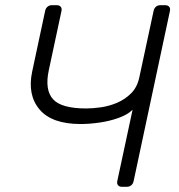

<svg xmlns="http://www.w3.org/2000/svg" viewBox="-20 -720 688 740"><path d="M450 0Q440 0 435 -6Q430 -12 432 -22L491 -297Q472 -278 437 -265.5Q402 -253 363 -247.5Q324 -242 291 -242Q180 -242 132.5 -298Q85 -354 104 -444L154 -678Q156 -688 163 -694Q170 -700 180 -700H198Q209 -700 214 -694Q219 -688 217 -678L168 -449Q152 -374 184 -338Q216 -302 312 -302Q338 -302 369.5 -306.5Q401 -311 431.5 -324Q462 -337 485.5 -360.5Q509 -384 517 -422L572 -678Q574 -688 581 -694Q588 -700 598 -700H616Q627 -700 632 -694Q637 -688 635 -678L495 -22Q493 -12 486 -6Q479 0 468 0Z"/></svg>

Font: Rubik Light
Style: Italic
Weight: 300
Italic angle: -12°
Designer: Hubert and Fischer
Foundry: Hubert and Fischer
Version: Version 2.300;gftools[0.9.30]